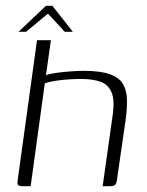

<svg xmlns="http://www.w3.org/2000/svg" viewBox="-20 -644 509 664"><path d="M60 0Q45 0 42 -5Q39 -10 42 -27L108 -505H156L139 -384Q152 -389 174.5 -392Q197 -395 222.5 -397Q248 -399 269 -399Q327 -399 359.5 -387.5Q392 -376 405 -354Q418 -332 419 -301.5Q420 -271 415 -233L386 -33Q385 -18 382 -11Q379 -4 373.5 -2Q368 0 357 0H335L370 -248Q377 -299 365.5 -325.5Q354 -352 327 -361.5Q300 -371 259 -371Q242 -371 218 -369.5Q194 -368 171.5 -364.5Q149 -361 135 -356L86 0ZM44 -534 139 -624H161L232 -534H204L146 -597L70 -534Z"/></svg>

Font: Genos Light
Style: Italic
Weight: 300
Italic angle: -8°
Designer: Robert E. Leuschke
Foundry: Robert E. Leuschke
Version: Version 1.010